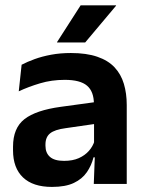

<svg xmlns="http://www.w3.org/2000/svg" viewBox="-20 -706 556 737"><path d="M340 0 344.5 -120 341 -131V-284.5L340.5 -306.5Q340.5 -354.5 314.2 -377Q288 -399.5 228.5 -399.5Q178 -399.5 133.8 -386.2Q89.5 -373 52 -355.5L63 -457.5Q85 -469 113.2 -479.2Q141.5 -489.5 176.5 -496Q211.5 -502.5 252 -502.5Q312 -502.5 353.5 -488.2Q395 -474 419.8 -447.5Q444.5 -421 455.5 -384.2Q466.5 -347.5 466.5 -303V0ZM179.5 11.5Q106.5 11.5 68.2 -25Q30 -61.5 30 -129V-143Q30 -214.5 74 -248.8Q118 -283 213.5 -296L352.5 -315L360 -232.5L232 -214Q190 -208.5 172.2 -194Q154.5 -179.5 154.5 -151.5V-146.5Q154.5 -119 171.8 -103.8Q189 -88.5 226 -88.5Q259 -88.5 282.5 -99Q306 -109.5 321.2 -126.8Q336.5 -144 343 -165.5L361 -102H339Q331 -70.5 313.2 -44.8Q295.5 -19 263.5 -3.8Q231.5 11.5 179.5 11.5ZM289.5 -685.5H425.5V-684L307 -543H199V-544.5Z"/></svg>

Font: Anek Latin SemiBold
Style: Regular
Weight: 600
Designer: Yesha Goshar
Foundry: Ek Type
Version: Version 1.003